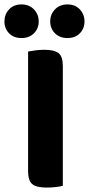

<svg xmlns="http://www.w3.org/2000/svg" viewBox="-57 -841 402 868"><path d="M154 7Q107 7 88.5 -9Q70 -25 70 -67V-608Q81 -610 101.5 -613Q122 -616 143 -616Q188 -616 207.5 -601Q227 -586 227 -542V-1Q216 2 196 4.5Q176 7 154 7ZM118 -744Q118 -712 96.5 -690.5Q75 -669 40 -669Q5 -669 -16 -690.5Q-37 -712 -37 -744Q-37 -776 -16 -798.5Q5 -821 40 -821Q75 -821 96.5 -798.5Q118 -776 118 -744ZM325 -744Q325 -712 304 -690.5Q283 -669 248 -669Q213 -669 191.5 -690.5Q170 -712 170 -744Q170 -776 191.5 -798.5Q213 -821 248 -821Q283 -821 304 -798.5Q325 -776 325 -744Z"/></svg>

Font: Baloo Paaji 2
Style: Bold
Weight: 700
Designer: Shuchita Grover, Noopur Datye and Ek Type
Foundry: Ek Type
Version: Version 1.640;hotconv 1.0.111;makeotfexe 2.5.65597; ttfautoh